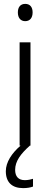

<svg xmlns="http://www.w3.org/2000/svg" viewBox="-20 -750 258 989"><path d="M110 -730C85 -730 72 -713 72 -686C72 -658 86 -641 110 -641C134 -641 148 -658 148 -686C148 -713 135 -730 110 -730ZM58 125C58 80 87 42 134 0H137V-532H81V0H86C41 39 10 85 10 132C10 189 42 219 99 219C120 219 137 216 150 211V171C140 174 125 178 108 178C75 178 58 159 58 125Z"/></svg>

Font: Noto Sans Devanagari SemiCondensed Light
Style: Regular
Weight: 300
Width: 4
Designer: Jelle Bosma - Monotype Design Team
Foundry: Monotype Imaging Inc.
Version: Version 2.004